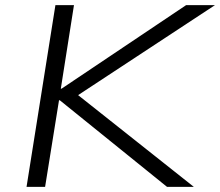

<svg xmlns="http://www.w3.org/2000/svg" viewBox="-20 -725 854 745"><path d="M83 0 195 -705H267L216 -381H219L702 -705H814L268 -346L259 -375L732 0H628L212 -336H209L155 0Z"/></svg>

Font: Nunito Sans 10pt Expanded Light
Style: Italic
Weight: 300
Width: 7
Italic angle: -9°
Designer: Vernon Adams
Foundry: Vernon Adams
Version: Version 3.101;gftools[0.9.27]